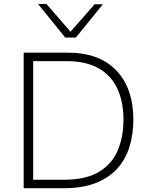

<svg xmlns="http://www.w3.org/2000/svg" viewBox="-20 -990 778 1010"><path d="M104.5 0V-713H336.5Q502.5 -713 592 -619.2Q681.5 -525.5 681.5 -360Q681.5 -284.5 661.5 -219Q641.5 -153.5 598 -104.5Q554.5 -55.5 484.8 -27.8Q415 0 315.5 0ZM154.5 -44.5H316Q432 -44.5 500.8 -86Q569.5 -127.5 599.5 -199.2Q629.5 -271 629.5 -361Q629.5 -454 597.5 -523.2Q565.5 -592.5 499 -630.5Q432.5 -668.5 328.5 -668.5H154.5ZM323 -792.5Q287.5 -836.5 252 -880.5Q216 -924.5 180.5 -968.5L224 -969.5Q256 -932.5 287.5 -896.5Q319 -860.5 351 -823Q383.5 -860 414.5 -895.5Q445.5 -931 477.5 -967.5H521Q486 -924 450.5 -880.2Q415 -836.5 379 -792.5Z"/></svg>

Font: Heraclito ExtraLight
Style: Regular
Weight: 200
Designer: Kostas Bartsokas (font) & Cristiano Sobral (main changes)
Foundry: Kostas Bartsokas (font) & Cristiano Sobral (main changes)
Version: Version 1.00;July 8, 2020;FontCreator 13.0.0.2655 64-bit